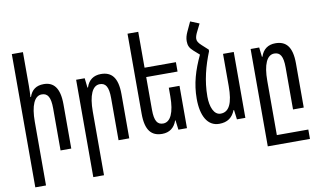

<svg xmlns="http://www.w3.org/2000/svg" viewBox="-94 -973 2357 1412"><g transform="rotate(-10 1084.5 -267.0)"><path d="M146 -760H63V235H143V-240C143 -361 173 -430 228 -430C272 -430 293 -398 293 -314V0H373V-330C373 -456 327 -502 255 -502C199 -502 164 -476 147 -425H143C145 -452 146 -480 146 -507Z M496 235H576V-240C576 -361 606 -430 661 -430C705 -430 726 -399 726 -315V0H806V-330C806 -456 760 -502 682 -502C628 -502 589 -475 572 -421H568L560 -492H496Z M1237 -316H1157V-252C1157 -131 1126 -64 1071 -64C1028 -64 1007 -94 1007 -178V-422H1241V-492H1007V-760H927V-162C927 -37 972 10 1051 10C1105 10 1143 -18 1161 -71H1164L1173 0H1237Z M1495 -541 1449 -583C1426 -604 1418 -618 1418 -635C1418 -651 1426 -671 1437 -692L1462 -742L1396 -769L1363 -698C1352 -674 1346 -653 1346 -630C1346 -598 1355 -578 1382 -554L1425 -516C1375 -410 1345 -313 1345 -200C1345 -72 1390 10 1477 10C1539 10 1576 -18 1597 -71H1601L1610 0H1673V-492H1593V-252C1593 -123 1563 -62 1500 -62C1450 -62 1425 -126 1425 -202C1425 -322 1455 -429 1495 -529Z M1799 235H2114V165H1879V-240C1879 -361 1909 -429 1964 -429C2008 -429 2029 -398 2029 -314V0H2109V-330C2109 -456 2063 -502 1985 -502C1931 -502 1892 -475 1875 -421H1871L1863 -492H1799Z"/></g></svg>

Font: Noto Sans Armenian ExtraCondensed
Style: Regular
Weight: 400
Width: 2
Designer: Monotype Design Team
Foundry: Monotype Imaging Inc.
Version: Version 2.008